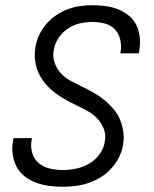

<svg xmlns="http://www.w3.org/2000/svg" viewBox="-20 -702 590 734"><path d="M219 12Q193 12 167 8.5Q141 5 117 -4Q93 -13 74 -28Q55 -43 43.5 -64.5Q32 -86 28.5 -112Q25 -138 30 -165L32 -174H103L101 -168Q96 -142 103 -118Q110 -94 127.5 -79Q145 -64 169.5 -58Q194 -52 220 -52Q244 -52 269.5 -57Q295 -62 318.5 -75Q342 -88 359 -110.5Q376 -133 380 -157Q386 -184 377.5 -207.5Q369 -231 352.5 -248.5Q336 -266 314 -278Q292 -290 270 -300.5Q248 -311 227 -323Q206 -335 187 -350Q168 -365 152.5 -383.5Q137 -402 127 -424.5Q117 -447 114 -472.5Q111 -498 116 -525Q120 -548 131 -570.5Q142 -593 158.5 -612Q175 -631 196.5 -645Q218 -659 241 -667.5Q264 -676 287.5 -679Q311 -682 334 -682Q360 -682 385 -678.5Q410 -675 432.5 -666Q455 -657 473.5 -641.5Q492 -626 502 -604.5Q512 -583 514.5 -558Q517 -533 512 -507L511 -498H440L441 -504Q445 -528 439.5 -551Q434 -574 419 -590Q404 -606 381 -612Q358 -618 334 -618Q311 -618 287 -613Q263 -608 241.5 -594Q220 -580 205 -558.5Q190 -537 186 -513Q180 -487 188.5 -463Q197 -439 213 -421.5Q229 -404 251 -392.5Q273 -381 295.5 -370Q318 -359 339 -347Q360 -335 378.5 -320Q397 -305 413 -286.5Q429 -268 438.5 -245.5Q448 -223 451.5 -197.5Q455 -172 450 -146Q446 -122 434 -99Q422 -76 404 -56.5Q386 -37 363.5 -23.5Q341 -10 317 -2Q293 6 268 9Q243 12 219 12Z"/></svg>

Font: Lode
Style: Italic
Weight: 400
Italic angle: -11°
Monospace: yes
Designer: Belleve Invis
Foundry: Belleve Invis
Version: Version 29.2.0; ttfautohint (v1.8.3)